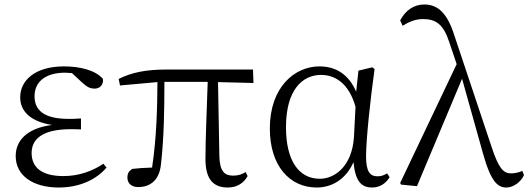

<svg xmlns="http://www.w3.org/2000/svg" viewBox="-20 -822 2356 856"><path d="M242 14C336 14 410 -22 455 -75L441 -92C389 -57 328 -37 263 -37C168 -37 121 -74 121 -140C121 -197 162 -246 296 -246C307 -246 316 -246 341 -245V-294C317 -292 302 -292 286 -292C174 -292 134 -332 134 -393C134 -456 181 -498 271 -498L301 -496L345 -455C369 -433 382 -427 403 -427C425 -427 442 -444 439 -470C405 -510 334 -526 266 -526C134 -526 70 -462 70 -388C70 -328 114 -280 212 -265C98 -250 50 -194 50 -126C50 -40 126 14 242 14Z M996 14C1036 14 1066 -5 1084 -37L1075 -55C1059 -45 1044 -39 1019 -39C981 -39 960 -58 958 -125L952 -456L1110 -452L1108 -512H723C630 -512 567 -499 509 -470L515 -441L682 -456C681 -335 678 -208 658 -75C623 -74 595 -72 570 -69C555 -60 548 -49 548 -30C548 -6 565 12 596 12C652 12 692 -21 698 -93C711 -208 713 -335 713 -457H906C902 -329 896 -204 896 -113C896 -20 933 14 996 14Z M1392 14C1455 14 1520 -18 1556 -99C1564 -15 1590 14 1639 14C1674 14 1701 -5 1717 -32L1706 -49C1692 -41 1681 -36 1663 -36C1630 -36 1612 -56 1612 -125C1612 -199 1631 -379 1650 -514L1640 -522L1578 -507L1568 -413C1534 -492 1476 -526 1404 -526C1294 -526 1183 -434 1183 -249C1183 -82 1272 14 1392 14ZM1565 -346 1558 -210C1549 -80 1472 -25 1406 -25C1312 -25 1255 -106 1255 -255C1255 -422 1329 -488 1411 -488C1473 -488 1535 -452 1565 -346Z M2238 14C2268 14 2302 -10 2316 -41L2309 -60C2291 -52 2271 -49 2259 -49C2224 -49 2203 -72 2172 -166L2006 -663C1975 -762 1933 -802 1872 -802C1825 -802 1788 -776 1764 -731L1775 -707C1802 -724 1831 -737 1866 -737C1923 -737 1957 -714 1983 -634L2016 -536L1764 -6L1768 1L1839 8L2040 -471L2133 -139C2169 -9 2200 14 2238 14Z"/></svg>

Font: Noto Serif TC Light
Style: Regular
Weight: 300
Designer: Ryoko NISHIZUKA 西塚涼子 (kana & ideographs); Frank Grießhammer (Latin, Greek & Cyrillic); Wenlong ZHANG 张文龙 (bopomofo); San
Foundry: Adobe
Version: Version 2.001;hotconv 1.1.0;makeotfexe 2.6.0